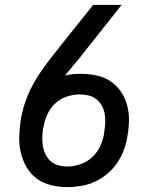

<svg xmlns="http://www.w3.org/2000/svg" viewBox="-20 -755 640 783"><path d="M255 8Q220 8 187.5 0Q155 -8 129.5 -27Q104 -46 88 -74Q72 -102 64.5 -134Q57 -166 58.5 -200.5Q60 -235 65 -269Q72 -309 86.5 -348.5Q101 -388 122.5 -424.5Q144 -461 170 -495.5Q196 -530 223 -563L224 -565L360 -735H476L300 -513Q286 -496 272 -479.5Q258 -463 245 -447Q260 -451 276.5 -452.5Q293 -454 309 -454Q341 -454 372.5 -447.5Q404 -441 429 -424.5Q454 -408 471.5 -383.5Q489 -359 497.5 -329Q506 -299 506 -267Q506 -235 500 -202Q496 -174 486 -146Q476 -118 459.5 -93Q443 -68 419 -47.5Q395 -27 368 -14.5Q341 -2 312 3Q283 8 255 8ZM255 -76Q281 -76 308.5 -85.5Q336 -95 357 -115Q378 -135 389.5 -161Q401 -187 405 -214V-216Q408 -234 409 -253Q410 -272 407 -290Q404 -308 395.5 -323.5Q387 -339 373.5 -350Q360 -361 342 -365.5Q324 -370 305 -370Q279 -370 252 -361Q225 -352 204.5 -332.5Q184 -313 172.5 -287Q161 -261 157 -235L156 -234Q153 -215 152.5 -196Q152 -177 155 -159Q158 -141 166 -125Q174 -109 187 -97.5Q200 -86 218 -81Q236 -76 255 -76Z"/></svg>

Font: Iosevka Custom Medium Oblique
Style: Regular
Weight: 500
Italic angle: -9°
Designer: Belleve Invis
Foundry: Belleve Invis
Version: Version 27.0.1